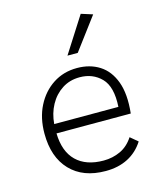

<svg xmlns="http://www.w3.org/2000/svg" viewBox="-114 -831 760 919"><g transform="rotate(-15 266.5 -371.0)"><path d="M296 8Q184 8 121 -58Q58 -124 58 -241Q58 -318 88 -377Q118 -436 170 -470Q222 -504 289 -504Q353 -504 400 -474Q447 -444 469.5 -383Q492 -322 482 -227H114Q116 -137 164 -90Q212 -43 299 -43Q344 -43 382.5 -61Q421 -79 447 -119L484 -88Q454 -41 406.5 -16.5Q359 8 296 8ZM290 -458Q241 -458 203 -433.5Q165 -409 142 -367Q119 -325 115 -273H433Q439 -372 397 -415Q355 -458 290 -458ZM261 -573 374 -750 431 -732 312 -573Z"/></g></svg>

Font: Livvic Light
Style: Regular
Weight: 300
Designer: Jacques Le Bailly, Baron von Fonthausen
Version: Version 1.001; ttfautohint (v1.8.2)